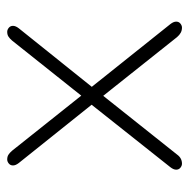

<svg xmlns="http://www.w3.org/2000/svg" viewBox="-16 -514 537 546"><g transform="rotate(-90 253.0 -241.5)"><path d="M50 -26 238 -263V-237L62 -457Q55 -466 55 -473.5Q55 -481 60.5 -485.5Q66 -490 72 -490Q80 -490 85.5 -486.5Q91 -483 97 -476L261 -270H246L410 -476Q416 -483 421.5 -486.5Q427 -490 435 -490Q441 -490 446.5 -485.5Q452 -481 452 -473.5Q452 -466 445 -457L271 -240V-259L457 -26Q464 -17 464 -9.5Q464 -2 458.5 2.5Q453 7 447 7Q439 7 432.5 3.5Q426 0 420 -7L245 -227H261L86 -7Q81 0 74.5 3.5Q68 7 60 7Q54 7 48.5 2.5Q43 -2 43 -9.5Q43 -17 50 -26Z"/></g></svg>

Font: SN Pro Thin
Style: Regular
Weight: 200
Designer: Tobias Whetton
Foundry: Supernotes
Version: Version 1.003;Glyphs 3.3 (3324)